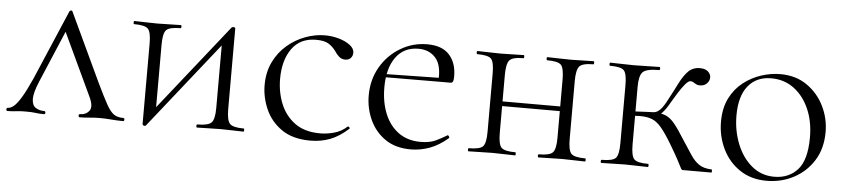

<svg xmlns="http://www.w3.org/2000/svg" viewBox="-34 -564 3242 736"><g transform="rotate(5 1587.0 -196.0)"><path d="M5 0Q1 0 1 -6Q1 -12 5 -12Q16 -12 28 -21.5Q40 -31 56 -57Q72 -83 94 -132L209 -401Q211 -405 215.5 -405Q220 -405 221 -401L345 -137Q370 -85 385 -58Q400 -31 414 -21.5Q428 -12 450 -12Q455 -12 455 -6Q455 0 450 0Q428 0 405 -2Q382 -4 360 -4Q342 -4 321 -2Q300 0 283 0Q279 0 279 -6Q279 -12 283 -12Q306 -12 319 -28.5Q332 -45 313 -84L196 -333L214 -352L117 -123Q98 -78 98.5 -54Q99 -30 113 -21Q127 -12 146 -12Q151 -12 151 -6Q151 0 146 0Q128 0 114.5 -2Q101 -4 77 -4Q59 -4 48.5 -3Q38 -2 29 -1Q20 0 5 0Z M535 11Q531 11 528.5 9Q526 7 526 5V-305Q526 -349 514 -361.5Q502 -374 460 -374Q458 -374 458 -380Q458 -386 460 -386Q479 -386 501.5 -385Q524 -384 548 -384Q573 -384 596.5 -385Q620 -386 639 -386Q642 -386 642 -380Q642 -374 639 -374Q597 -374 584.5 -361.5Q572 -349 572 -305V-46L556 -44L834 -394Q838 -396 839 -396Q848 -396 848 -391V-81Q848 -38 860 -25Q872 -12 914 -12Q916 -12 916 -6Q916 0 914 0Q895 0 872.5 -1Q850 -2 826 -2Q801 -2 777 -1Q753 0 735 0Q732 0 732 -6Q732 -12 735 -12Q777 -12 789.5 -25Q802 -38 802 -81V-340L818 -342L540 8Q539 9 538 10Q537 11 535 11Z M1172 12Q1104 12 1061.5 -17.5Q1019 -47 999 -92.5Q979 -138 979 -185Q979 -235 998 -274Q1017 -313 1048.5 -340Q1080 -367 1118 -381Q1156 -395 1193 -395Q1221 -395 1247 -387.5Q1273 -380 1290 -367Q1307 -354 1307 -338Q1307 -326 1299.5 -317.5Q1292 -309 1278 -309Q1264 -309 1254 -318Q1244 -327 1238 -337Q1226 -354 1209.5 -364.5Q1193 -375 1161 -375Q1100 -375 1068 -330.5Q1036 -286 1036 -214Q1036 -163 1054 -118.5Q1072 -74 1109.5 -46.5Q1147 -19 1207 -19Q1233 -19 1260.5 -26.5Q1288 -34 1310 -54Q1313 -56 1316.5 -52Q1320 -48 1317 -46Q1283 -15 1248 -1.5Q1213 12 1172 12Z M1558 12Q1499 12 1459.5 -15.5Q1420 -43 1400 -87Q1380 -131 1380 -180Q1380 -241 1408 -289.5Q1436 -338 1483.5 -366.5Q1531 -395 1587 -395Q1644 -395 1672 -364Q1700 -333 1700 -281Q1700 -268 1697.5 -262Q1695 -256 1688 -256H1641Q1646 -318 1621.5 -346.5Q1597 -375 1555 -375Q1499 -375 1468 -332.5Q1437 -290 1437 -216Q1437 -160 1455 -115.5Q1473 -71 1508 -45.5Q1543 -20 1593 -20Q1628 -20 1650.5 -30.5Q1673 -41 1694 -54Q1696 -56 1699.5 -51.5Q1703 -47 1701 -44Q1666 -14 1630.5 -1Q1595 12 1558 12ZM1424 -255 1423 -267 1651 -271V-256Z M1868 -184V-202H2137V-184ZM1846 -81V-305Q1846 -349 1834.5 -361.5Q1823 -374 1781 -374Q1778 -374 1778 -380Q1778 -386 1781 -386Q1799 -386 1822.5 -385Q1846 -384 1871 -384Q1894 -384 1917.5 -385Q1941 -386 1959 -386Q1961 -386 1961 -380Q1961 -374 1959 -374Q1916 -374 1904.5 -360Q1893 -346 1893 -303V-81Q1893 -38 1904.5 -25Q1916 -12 1959 -12Q1961 -12 1961 -6Q1961 0 1959 0Q1940 0 1917 -1Q1894 -2 1871 -2Q1846 -2 1822.5 -1Q1799 0 1780 0Q1777 0 1777 -6Q1777 -12 1780 -12Q1823 -12 1834.5 -25Q1846 -38 1846 -81ZM2115 -81V-305Q2115 -349 2103.5 -361.5Q2092 -374 2050 -374Q2047 -374 2047 -380Q2047 -386 2050 -386Q2068 -386 2091.5 -385Q2115 -384 2140 -384Q2163 -384 2186.5 -385Q2210 -386 2228 -386Q2230 -386 2230 -380Q2230 -374 2228 -374Q2185 -374 2173.5 -360Q2162 -346 2162 -303V-81Q2162 -38 2173.5 -25Q2185 -12 2228 -12Q2230 -12 2230 -6Q2230 0 2228 0Q2209 0 2186 -1Q2163 -2 2140 -2Q2115 -2 2091 -1Q2067 0 2049 0Q2046 0 2046 -6Q2046 -12 2049 -12Q2091 -12 2103 -25Q2115 -38 2115 -81Z M2291 0Q2288 0 2288 -6Q2288 -12 2291 -12Q2334 -12 2345.5 -25Q2357 -38 2357 -81V-305Q2357 -349 2345.5 -361.5Q2334 -374 2292 -374Q2289 -374 2289 -380Q2289 -386 2292 -386Q2310 -386 2333.5 -385Q2357 -384 2382 -384Q2409 -384 2435 -385Q2461 -386 2481 -386Q2484 -386 2484 -380Q2484 -374 2481 -374Q2432 -374 2418 -360Q2404 -346 2404 -303V-81Q2404 -38 2415.5 -25Q2427 -12 2470 -12Q2472 -12 2472 -6Q2472 0 2470 0Q2451 0 2428 -1Q2405 -2 2382 -2Q2357 -2 2333.5 -1Q2310 0 2291 0ZM2606 0Q2602 0 2600 -1.5Q2598 -3 2594 -11.5Q2590 -20 2579.5 -39.5Q2569 -59 2547 -96Q2523 -136 2505.5 -156.5Q2488 -177 2469.5 -184.5Q2451 -192 2424 -192Q2406 -192 2379 -189L2378 -207Q2398 -208 2414.5 -208.5Q2431 -209 2444.5 -210Q2458 -211 2470 -211Q2501 -211 2519.5 -203.5Q2538 -196 2554.5 -176Q2571 -156 2596 -116Q2618 -82 2633 -59.5Q2648 -37 2666 -25Q2684 -13 2714 -12Q2716 -12 2716 -6Q2716 0 2714 0ZM2470 -195V-211Q2481 -211 2490 -217Q2499 -223 2506.5 -233.5Q2514 -244 2521 -257Q2543 -298 2558.5 -329Q2574 -360 2591.5 -377.5Q2609 -395 2636 -395Q2657 -395 2667.5 -385Q2678 -375 2678 -363Q2678 -350 2668 -339.5Q2658 -329 2641 -329Q2632 -329 2626 -332.5Q2620 -336 2615 -339Q2610 -342 2604 -342Q2596 -342 2583.5 -327Q2571 -312 2558 -291Q2545 -270 2535 -253Q2522 -229 2506.5 -212Q2491 -195 2470 -195Z M2927 13Q2868 13 2824.5 -16Q2781 -45 2757.5 -93.5Q2734 -142 2734 -198Q2734 -250 2753 -288Q2772 -326 2803.5 -350.5Q2835 -375 2872 -387Q2909 -399 2945 -399Q3005 -399 3048 -369Q3091 -339 3114 -292Q3137 -245 3137 -193Q3137 -129 3108 -83Q3079 -37 3031.5 -12Q2984 13 2927 13ZM2955 -5Q3011 -5 3045 -42.5Q3079 -80 3079 -167Q3079 -228 3058 -276Q3037 -324 2999.5 -352Q2962 -380 2912 -380Q2855 -380 2823 -340.5Q2791 -301 2791 -227Q2791 -168 2811.5 -117Q2832 -66 2869 -35.5Q2906 -5 2955 -5Z"/></g></svg>

Font: Cormorant Garamond Light
Style: Regular
Weight: 300
Designer: Christian Thalmann (Catharsis Fonts)
Foundry: Catharsis Fonts
Version: Version 4.001